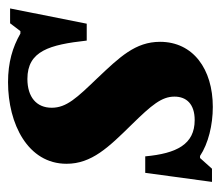

<svg xmlns="http://www.w3.org/2000/svg" viewBox="-60 -466 537 466"><g transform="rotate(90 208.0 -232.5)"><path d="M174 16C275 16 372 -32 372 -126C372 -187 332 -228 277 -284C229 -333 209 -357 209 -388C209 -417 227 -437 266 -437C325 -437 347 -393 354 -317H394L416 -479H384L358 -450H353C323 -470 278 -481 234 -481C142 -481 76 -433 76 -353C76 -293 113 -255 164 -201C212 -151 236 -126 236 -90C236 -53 210 -31 166 -31C98 -31 83 -85 73 -175H32L-5 11H31L50 -14H56C89 5 126 16 174 16Z"/></g></svg>

Font: STIX Two Text
Style: Bold Italic
Weight: 700
Italic angle: -12°
Designer: Ross Mills, John Hudson & Paul Hanslow, Tiro Typeworks Ltd; with prior portions MicroPress Inc. and Coen Hoffman, Elsevi
Foundry: Tiro Typeworks Ltd
Version: Version 2.13 b171